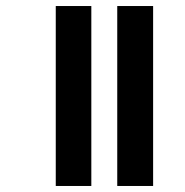

<svg xmlns="http://www.w3.org/2000/svg" viewBox="-20 -617 613 637"><path d="M369 0V-597H488V0ZM165 0V-597H283V0Z"/></svg>

Font: Noto Sans Gujarati UI ExtraCondensed
Style: Bold
Weight: 700
Width: 2
Designer: Jelle Bosma - Monotype Design Team, Universal Thirst
Foundry: Monotype Imaging Inc.
Version: Version 2.106; ttfautohint (v1.8.4.7-5d5b)